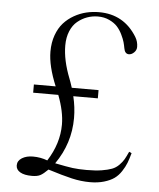

<svg xmlns="http://www.w3.org/2000/svg" viewBox="-51 -713 651 784"><g transform="rotate(5 274.5 -321.5)"><path d="M84 -317.9V-351.6H173.3Q139.6 -432.6 139.6 -491.7Q139.6 -528.8 150.6 -559.1Q161.6 -589.4 179.7 -609.4Q197.8 -629.4 221.9 -643.1Q246.1 -656.7 271.5 -662.8Q296.9 -668.9 323.7 -668.9Q425.8 -668.9 479.5 -581.1Q490.7 -562.5 490.7 -541Q490.7 -527.8 480.7 -518.1Q470.7 -508.3 459.5 -508.3Q442.9 -508.3 439 -531.7Q437 -543.5 433.6 -555.7Q430.2 -567.9 421.4 -586.2Q412.6 -604.5 400.4 -617.9Q388.2 -631.3 367.4 -641.1Q346.7 -650.9 320.8 -650.9Q297.9 -650.9 276.6 -643.3Q255.4 -635.7 237.3 -620.8Q219.2 -606 208.5 -580.3Q197.8 -554.7 197.8 -521.5Q197.8 -461.4 226.6 -388.2Q231.9 -375 239.3 -351.6H349.1V-317.9H248.5Q259.3 -273.4 259.3 -229Q259.3 -125.5 198.7 -38.6Q247.1 -28.8 271.2 -25.6Q295.4 -22.5 328.6 -22.5Q364.7 -22.5 390.4 -26.6Q416 -30.8 432.1 -36.9Q448.2 -43 460.7 -55.7Q473.1 -68.4 479.7 -79.8Q486.3 -91.3 495.6 -111.8L505.9 -106.9Q499.5 -83.5 492.9 -66.4Q486.3 -49.3 474.1 -30.8Q461.9 -12.2 445.8 -0.7Q429.7 10.7 404.3 18.3Q378.9 25.9 346.7 25.9Q310.1 25.9 272 17.1Q233.9 8.3 173.8 -10.7Q155.3 7.8 142.8 14.4Q130.4 21 108.4 21Q77.1 21 60.1 11Q43 1 43 -16.6Q43 -35.6 61.3 -46.9Q79.6 -58.1 106 -58.1Q137.7 -58.1 165.5 -47.4Q212.4 -120.6 212.4 -198.2Q212.4 -251.5 187 -317.9Z"/></g></svg>

Font: Elstob ExtraLight
Style: Regular
Weight: 200
Designer: Peter S. Baker
Version: Version 1.015